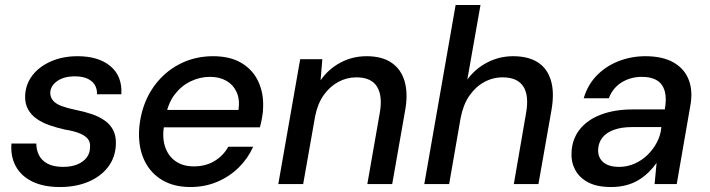

<svg xmlns="http://www.w3.org/2000/svg" viewBox="-20 -740 2854 772"><path d="M221 12Q155 12 110 -10Q65 -32 43.5 -71.5Q22 -111 26 -163H126Q126 -138 136.5 -116.5Q147 -95 171 -82Q195 -69 234 -69Q267 -69 291 -79Q315 -89 328.5 -106.5Q342 -124 342 -148Q344 -170 331.5 -183.5Q319 -197 296 -205.5Q273 -214 241 -219Q210 -226 180.5 -236Q151 -246 128 -262Q105 -278 92.5 -301Q80 -324 81 -355Q83 -401 110 -436.5Q137 -472 184.5 -493Q232 -514 292 -514Q376 -514 424 -474Q472 -434 468 -361H370Q371 -395 347.5 -414Q324 -433 281 -433Q237 -433 210 -414Q183 -395 182 -367Q182 -349 193.5 -335.5Q205 -322 228 -313.5Q251 -305 285 -298Q320 -291 349.5 -281Q379 -271 401.5 -255Q424 -239 435.5 -216Q447 -193 446 -160Q444 -107 414.5 -68.5Q385 -30 335 -9Q285 12 221 12Z M745 12Q680 12 633 -15.5Q586 -43 561.5 -93Q537 -143 539 -211Q542 -275 564.5 -330Q587 -385 627 -426.5Q667 -468 720.5 -491Q774 -514 837 -514Q905 -514 950.5 -487Q996 -460 1018 -413.5Q1040 -367 1038 -310Q1038 -291 1034 -268.5Q1030 -246 1025 -228H614L626 -298H939Q945 -341 931 -370.5Q917 -400 889.5 -415.5Q862 -431 824 -431Q784 -431 746.5 -413Q709 -395 682 -359.5Q655 -324 646 -270L641 -242Q631 -191 643 -152.5Q655 -114 685 -92.5Q715 -71 759 -71Q807 -71 842.5 -92.5Q878 -114 898 -150H998Q977 -103 940 -66.5Q903 -30 853.5 -9Q804 12 745 12Z M1099 0 1187 -502H1276L1269 -417Q1300 -462 1348.5 -488Q1397 -514 1454 -514Q1517 -514 1555.5 -487Q1594 -460 1607.5 -411Q1621 -362 1609 -296L1557 0H1457L1507 -286Q1519 -354 1496 -391.5Q1473 -429 1413 -429Q1374 -429 1340 -410.5Q1306 -392 1281.5 -357.5Q1257 -323 1247 -272L1199 0Z M1686 0 1812 -720H1912L1859 -420Q1891 -464 1939.5 -489Q1988 -514 2043 -514Q2103 -514 2141.5 -490Q2180 -466 2195 -417Q2210 -368 2197 -295L2145 0H2046L2095 -284Q2108 -356 2084 -392.5Q2060 -429 2001 -429Q1961 -429 1926 -409.5Q1891 -390 1866.5 -354Q1842 -318 1832 -265L1786 0Z M2437 12Q2380 12 2344.5 -7Q2309 -26 2292.5 -57.5Q2276 -89 2278 -126Q2280 -180 2310.5 -219Q2341 -258 2396 -279Q2451 -300 2523 -300H2653Q2661 -344 2653 -373Q2645 -402 2622 -416.5Q2599 -431 2561 -431Q2516 -431 2480 -409Q2444 -387 2428 -345H2327Q2343 -399 2379.5 -436.5Q2416 -474 2467 -494Q2518 -514 2575 -514Q2644 -514 2688 -489Q2732 -464 2749.5 -418.5Q2767 -373 2755 -311L2701 0H2612L2620 -85Q2606 -65 2587.5 -47Q2569 -29 2546.5 -15.5Q2524 -2 2496.5 5Q2469 12 2437 12ZM2470 -69Q2502 -69 2531.5 -82Q2561 -95 2584 -117.5Q2607 -140 2621.5 -168Q2636 -196 2639 -226V-229H2520Q2479 -229 2448.5 -218Q2418 -207 2402 -186.5Q2386 -166 2385 -138Q2384 -106 2406 -87.5Q2428 -69 2470 -69Z"/></svg>

Font: DM Sans 16pt Medium
Style: Italic
Weight: 500
Italic angle: -10°
Version: Version 4.004;gftools[0.9.30]